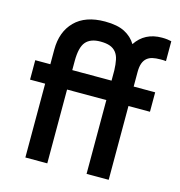

<svg xmlns="http://www.w3.org/2000/svg" viewBox="-106 -804 839 897"><g transform="rotate(15 314.0 -355.0)"><path d="M24 -451H97V-522Q97 -608 147.5 -659Q198 -710 293 -710Q353 -710 388.5 -691.5Q424 -673 443 -641Q486 -706 569 -706Q584 -706 595.5 -704.5Q607 -703 615 -701V-605Q608 -606 600.5 -606Q593 -606 587 -606Q567 -606 551 -602.5Q535 -599 523.5 -589.5Q512 -580 506 -563.5Q500 -547 500 -521V-451H604V-357H500V0H393V-357H203V0H97V-357H24ZM203 -451H393V-501Q392 -530 387.5 -551.5Q383 -573 371.5 -587Q360 -601 342 -607.5Q324 -614 296 -614Q248 -614 225.5 -587.5Q203 -561 203 -495Z"/></g></svg>

Font: Tilda Sans Semibold
Style: Regular
Weight: 600
Designer: ParaType Ltd
Foundry: ParaType Ltd
Version: Version 1.009